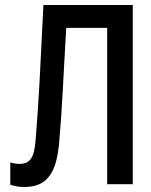

<svg xmlns="http://www.w3.org/2000/svg" viewBox="-20 -734 603 765"><path d="M77 11C170 11 206 -48 216 -169C229 -317 232 -427 244 -623H407V0H509V-714H153C140 -452 135 -335 122 -178C117 -104 99 -81 57 -81C44 -81 34 -83 21 -87V2C38 8 56 11 77 11Z"/></svg>

Font: Noto Sans Mono SemiCondensed Medium
Style: Regular
Weight: 500
Width: 4
Designer: Monotype Design Team
Foundry: Monotype Imaging Inc.
Version: Version 2.014